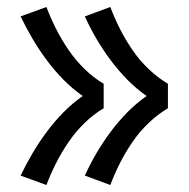

<svg xmlns="http://www.w3.org/2000/svg" viewBox="-20 -615 540 550"><path d="M296 -85 223 -112Q238 -145 256.5 -176.5Q275 -208 297 -237.5Q319 -267 344.5 -293Q370 -319 400 -340Q370 -361 344.5 -387Q319 -413 297 -442.5Q275 -472 256.5 -503.5Q238 -535 223 -568L296 -595Q308 -563 324 -531.5Q340 -500 360 -471Q380 -442 405.5 -417.5Q431 -393 461 -375V-305Q431 -287 405.5 -262.5Q380 -238 360 -209Q340 -180 324 -148.5Q308 -117 296 -85ZM113 -85 39 -112Q55 -145 73.5 -176.5Q92 -208 114 -237.5Q136 -267 161.5 -293Q187 -319 217 -340Q187 -361 161.5 -387Q136 -413 114 -442.5Q92 -472 73.5 -503.5Q55 -535 39 -568L113 -595Q125 -563 141 -531.5Q157 -500 177 -471Q197 -442 222 -417.5Q247 -393 277 -375V-305Q247 -287 222 -262.5Q197 -238 177 -209Q157 -180 141 -148.5Q125 -117 113 -85Z"/></svg>

Font: Iosevka Curly Slab Medium
Style: Regular
Weight: 500
Monospace: yes
Designer: Belleve Invis
Foundry: Belleve Invis
Version: Version 22.1.2; ttfautohint (v1.8.4)